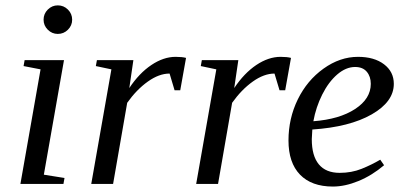

<svg xmlns="http://www.w3.org/2000/svg" viewBox="-20 -682 1503 712"><path d="M142.6 -34.2 219.2 -22 215.3 0H55.7L130.4 -424.8L67.4 -437L71.3 -459H217.3ZM247.6 -608.9Q247.6 -587.4 231.9 -571.8Q216.3 -556.2 194.3 -556.2Q172.9 -556.2 157.2 -571.8Q141.6 -587.4 141.6 -608.9Q141.6 -630.9 157.2 -646.5Q172.9 -662.1 194.3 -662.1Q216.3 -662.1 231.9 -646.5Q247.6 -630.9 247.6 -608.9Z M631.3 -471.2Q655.8 -471.2 669.9 -467.3L648.4 -347.2H627.4L608.9 -409.2Q569.8 -409.2 528.1 -379.4Q486.3 -349.6 451.7 -300.8L399.4 0H318.4L393.1 -424.8L335.4 -437L339.4 -459H474.6L459.5 -355.5Q496.1 -410.6 541.3 -440.9Q586.4 -471.2 631.3 -471.2Z M1020.5 -471.2Q1044.9 -471.2 1059.1 -467.3L1037.6 -347.2H1016.6L998 -409.2Q959 -409.2 917.2 -379.4Q875.5 -349.6 840.8 -300.8L788.6 0H707.5L782.2 -424.8L724.6 -437L728.5 -459H863.8L848.6 -355.5Q885.3 -410.6 930.4 -440.9Q975.6 -471.2 1020.5 -471.2Z M1440.4 -371.1Q1440.4 -304.7 1358.4 -257.8Q1276.4 -210.9 1138.2 -201.7L1136.2 -166Q1136.2 -104 1162.4 -72.5Q1188.5 -41 1239.7 -41Q1283.7 -41 1320.8 -55.9Q1357.9 -70.8 1390.1 -89.8L1404.3 -69.3Q1359.4 -31.2 1309.3 -10.7Q1259.3 9.8 1214.4 9.8Q1135.3 9.8 1092.5 -34.4Q1049.8 -78.6 1049.8 -161.1Q1049.8 -242.7 1084.2 -313.2Q1118.7 -383.8 1179.7 -427.5Q1240.7 -471.2 1307.6 -471.2Q1367.7 -471.2 1404.1 -443.6Q1440.4 -416 1440.4 -371.1ZM1142.1 -232.4Q1238.8 -239.7 1296.9 -277.8Q1355 -315.9 1355 -371.1Q1355 -398.4 1340.1 -416Q1325.2 -433.6 1296.9 -433.6Q1262.7 -433.6 1230.5 -405.8Q1198.2 -377.9 1174.8 -331.1Q1151.4 -284.2 1142.1 -232.4Z"/></svg>

Font: Liberation Serif
Style: Italic
Weight: 400
Italic angle: -16.333°
Designer: Steve Matteson
Foundry: Ascender Corporation
Version: Version 2.1.5